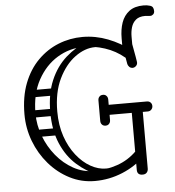

<svg xmlns="http://www.w3.org/2000/svg" viewBox="-57 -893 870 956"><g transform="rotate(-5 377.5 -415.0)"><path d="M623 -625H573V-686Q573 -730 585 -764.5Q597 -799 624 -819.5Q651 -840 696 -840Q713 -840 729.5 -835Q746 -830 746 -807Q746 -797 739.5 -791Q733 -785 725 -785Q719 -785 711 -786Q703 -787 699 -787Q669 -787 652.5 -773Q636 -759 629.5 -737Q623 -715 623 -691ZM618 -1Q591 -1 591 -27V-330Q591 -356 618 -356Q646 -356 646 -332V-29Q646 -17 639 -9Q632 -1 618 -1ZM471 -312Q461 -312 453.5 -319.5Q446 -327 446 -337Q446 -348 453.5 -355Q461 -362 471 -362H671Q682 -362 689 -355Q696 -348 696 -337Q696 -327 689 -319.5Q682 -312 671 -312ZM615 -535Q605 -535 598.5 -541.5Q592 -548 590 -556Q582 -604 578 -624.5Q574 -645 573.5 -650Q573 -655 573 -655Q573 -665 580 -672Q587 -679 597 -679Q606 -679 613.5 -673Q621 -667 622 -658Q631 -610 634.5 -589.5Q638 -569 638.5 -564.5Q639 -560 639 -559Q639 -549 631.5 -542Q624 -535 615 -535ZM226 -252Q226 -243 221 -238Q216 -233 209 -233H114Q98 -233 98 -252Q98 -269 115 -269H209Q226 -269 226 -252ZM224 -451Q224 -442 219 -437Q214 -432 207 -432H112Q96 -432 96 -451Q96 -468 113 -468H207Q224 -468 224 -451ZM218 -350Q218 -341 213 -336Q208 -331 201 -331H106Q90 -331 90 -350Q90 -367 107 -367H201Q218 -367 218 -350ZM400 -18Q341 -41 292.5 -84Q244 -127 215.5 -193.5Q187 -260 187 -351Q187 -443 215.5 -509.5Q244 -576 293 -619.5Q342 -663 401 -685L442 -654Q441 -654 439.5 -654Q438 -654 437 -654Q386 -654 336.5 -617.5Q287 -581 254.5 -513.5Q222 -446 222 -351Q222 -282 241 -226.5Q260 -171 292 -130.5Q324 -90 362.5 -68.5Q401 -47 439 -47Q449 -47 461 -49ZM379 10Q312 10 253.5 -20Q195 -50 151 -101Q107 -152 82.5 -216.5Q58 -281 58 -351Q58 -439 84 -506Q110 -573 155.5 -618.5Q201 -664 258.5 -687Q316 -710 379 -710Q444 -710 506 -686Q568 -662 618 -622Q631 -612 631 -598Q631 -584 622 -578Q618 -575 612 -575Q605 -575 597 -580Q589 -585 583 -589Q540 -625 486.5 -642.5Q433 -660 379 -660Q310 -660 249.5 -623.5Q189 -587 151 -518Q113 -449 113 -351Q113 -293 134 -237.5Q155 -182 191.5 -137.5Q228 -93 276 -66.5Q324 -40 379 -40Q439 -40 495 -59Q551 -78 594 -121Q599 -126 605 -133.5Q611 -141 617 -141Q628 -141 635 -135Q644 -129 644 -116Q644 -105 633 -94Q584 -45 517.5 -17.5Q451 10 379 10ZM456 -414Q467 -414 473 -407Q480 -400 480 -388V-339Q480 -328 474 -320Q467 -313 456 -313Q444 -313 437 -320Q431 -328 431 -339V-388Q431 -400 438 -407Q444 -414 456 -414ZM456 -260Q444 -260 438 -267Q431 -274 431 -286V-335Q431 -347 437 -354Q444 -361 456 -361Q467 -361 474 -354Q480 -347 480 -335V-286Q480 -274 473 -267Q467 -260 456 -260Z"/></g></svg>

Font: Agu Display Uzo
Style: Regular
Weight: 400
Designer: Oluwaseun Badejo
Version: Version 1.103